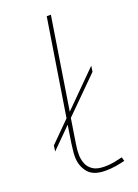

<svg xmlns="http://www.w3.org/2000/svg" viewBox="-144 -801 624 871"><g transform="rotate(-20 168.5 -365.0)"><path d="M24 -150 28 -178 124 -274 198 -740H218L148 -297L311 -460L307 -432L143 -269L126 -161Q125 -154 122.5 -137Q120 -120 120 -99Q120 -79 127.5 -58Q135 -37 155 -23Q175 -9 212 -9Q237 -9 258 -13Q279 -17 299 -22L304 -3Q284 2 260.5 6Q237 10 209 10Q150 10 125 -22Q100 -54 100 -97Q100 -115 102.5 -133Q105 -151 106 -161L119 -245Z"/></g></svg>

Font: Georama Extra Expanded Thin
Style: Italic
Weight: 100
Width: 8
Italic angle: -9°
Designer: Jean-Baptiste Levee
Foundry: Production Type
Version: Version 1.000